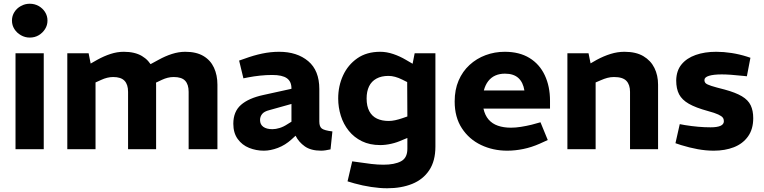

<svg xmlns="http://www.w3.org/2000/svg" viewBox="-20 -798 4086 1027"><path d="M63 0V-513H214V0ZM139 -597Q114 -597 92 -609.5Q70 -622 57 -642.5Q44 -663 44 -688Q44 -713 57 -733.5Q70 -754 92 -766Q114 -778 139 -778Q165 -778 186.5 -766Q208 -754 221 -733.5Q234 -713 234 -688Q234 -663 221 -642.5Q208 -622 187 -609.5Q166 -597 139 -597Z M340 0V-513H454L465 -458L500 -478Q536 -498 571.5 -509.5Q607 -521 642 -521Q701 -521 739 -498.5Q777 -476 796 -436Q815 -396 815 -345V0H665V-307Q665 -346 646 -366Q627 -386 585 -386Q569 -386 553 -382Q537 -378 522 -371L491 -357V0ZM989 0V-307Q989 -346 970.5 -366Q952 -386 909 -386Q892 -386 876.5 -382Q861 -378 846 -371L808 -353L769 -446L828 -478Q864 -498 900 -509.5Q936 -521 971 -521Q1030 -521 1068 -498.5Q1106 -476 1124.5 -436Q1143 -396 1143 -345V0Z M1391 8Q1350 8 1312.5 -7Q1275 -22 1251.5 -54.5Q1228 -87 1228 -136Q1228 -201 1269 -237Q1310 -273 1389 -290L1539 -323V-325Q1539 -362 1514.5 -379.5Q1490 -397 1436 -397Q1404 -397 1371 -393.5Q1338 -390 1307 -384L1282 -379L1259 -474L1288 -484Q1337 -502 1382.5 -511.5Q1428 -521 1473 -521Q1569 -521 1628.5 -471Q1688 -421 1688 -322V-148Q1688 -120 1702 -110Q1716 -100 1758 -95L1748 1Q1735 4 1721.5 6Q1708 8 1698 8Q1643 8 1610.5 -15Q1578 -38 1561 -72L1539 -52Q1506 -22 1466.5 -7Q1427 8 1391 8ZM1437 -107Q1455 -107 1476 -113.5Q1497 -120 1518 -134L1539 -147V-242L1421 -209Q1393 -202 1382 -188Q1371 -174 1371 -156Q1371 -132 1388.5 -119.5Q1406 -107 1437 -107Z M2051 209Q2011 209 1965 202Q1919 195 1876 183L1839 172L1864 65L1900 70Q1932 75 1966.5 79Q2001 83 2031 83Q2090 83 2124.5 65Q2159 47 2159 -2V-60L2132 -49Q2104 -36 2073 -29Q2042 -22 2014 -22Q1958 -22 1916 -42.5Q1874 -63 1845.5 -98.5Q1817 -134 1803 -179Q1789 -224 1789 -271Q1789 -338 1815 -394.5Q1841 -451 1891 -486Q1941 -521 2014 -521Q2048 -521 2083.5 -509Q2119 -497 2151 -478L2187 -457L2198 -513H2309V-14Q2309 63 2276 112.5Q2243 162 2185 185.5Q2127 209 2051 209ZM1941 -271Q1941 -230 1955.5 -203Q1970 -176 1996.5 -163.5Q2023 -151 2059 -151Q2076 -151 2094 -155Q2112 -159 2130 -165L2159 -175L2158 -359L2132 -372Q2112 -382 2093.5 -387Q2075 -392 2058 -392Q2020 -392 1993.5 -377.5Q1967 -363 1954 -336Q1941 -309 1941 -271Z M2693 8Q2617 8 2553 -22.5Q2489 -53 2450.5 -112Q2412 -171 2412 -255Q2412 -318 2433 -367Q2454 -416 2491.5 -450.5Q2529 -485 2577.5 -503Q2626 -521 2680 -521Q2758 -521 2812 -488Q2866 -455 2894 -395.5Q2922 -336 2922 -259V-217H2566Q2574 -181 2593.5 -158.5Q2613 -136 2643.5 -125.5Q2674 -115 2713 -115Q2738 -115 2766.5 -119.5Q2795 -124 2824 -131L2871 -144L2910 -49L2866 -29Q2823 -10 2779 -1Q2735 8 2693 8ZM2568 -314H2785Q2778 -358 2752.5 -381Q2727 -404 2681 -404Q2652 -404 2629.5 -394Q2607 -384 2591.5 -364Q2576 -344 2568 -314Z M3015 0V-513H3128L3139 -459L3172 -478Q3209 -498 3246 -509.5Q3283 -521 3320 -521Q3382 -521 3421.5 -497.5Q3461 -474 3480.5 -434.5Q3500 -395 3500 -345V0H3350V-307Q3350 -345 3330.5 -365.5Q3311 -386 3264 -386Q3246 -386 3229 -381.5Q3212 -377 3194 -369L3166 -357V0Z M3798 8Q3756 8 3712 0Q3668 -8 3623 -22L3593 -32L3616 -134L3643 -129Q3680 -123 3714.5 -120Q3749 -117 3781 -117Q3816 -117 3834 -125Q3852 -133 3852 -150Q3852 -161 3846 -169Q3840 -177 3822 -185.5Q3804 -194 3767 -204Q3701 -222 3664.5 -243Q3628 -264 3612.5 -293.5Q3597 -323 3597 -368Q3598 -420 3625.5 -453.5Q3653 -487 3701 -504Q3749 -521 3811 -521Q3851 -521 3893 -514.5Q3935 -508 3976 -495L3994 -489L3975 -390L3956 -392Q3919 -396 3890.5 -398Q3862 -400 3841 -400Q3797 -400 3772.5 -392.5Q3748 -385 3748 -370Q3748 -359 3755 -352.5Q3762 -346 3785 -338.5Q3808 -331 3856 -319Q3915 -303 3948.5 -283Q3982 -263 3995.5 -234.5Q4009 -206 4009 -166Q4009 -107 3981 -68Q3953 -29 3905.5 -10.5Q3858 8 3798 8Z"/></svg>

Font: REM Medium SemiBold
Style: Regular
Weight: 600
Version: Version 1.005;gftools[0.9.28]